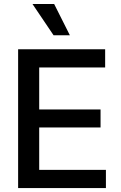

<svg xmlns="http://www.w3.org/2000/svg" viewBox="-20 -958 615 978"><path d="M72.3 -707H515.6V-614.3H179.7V-400.4H492.2V-308.6H179.7V-92.8H519.5V0H72.3ZM145.5 -937.5H255.9L335.9 -778.3H252.9Z"/></svg>

Font: Pretendard JP Medium
Style: Regular
Weight: 500
Designer: Base glyphs from Inter by Rasmus Andersson; Hangeul glyphs from Noto Sans CJK(Source Han Sans) by Jang Soo-young and Kan
Foundry: Kil Hyung-jin
Version: Version 1.309